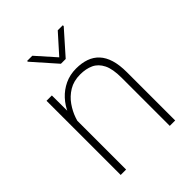

<svg xmlns="http://www.w3.org/2000/svg" viewBox="-209 -853 967 967"><g transform="rotate(-45 274.0 -369.5)"><path d="M119.6 -415.5V0H81.1V-528.3H119.1ZM112.3 -304.7 93.3 -327.1Q97.7 -369.1 114 -407.2Q130.4 -445.3 157.5 -474.6Q184.6 -503.9 220.9 -521Q257.3 -538.1 301.3 -538.1Q340.8 -538.1 372.1 -527.1Q403.3 -516.1 425 -492.7Q446.8 -469.2 458 -432.4Q469.2 -395.5 469.2 -342.8V0H430.7V-342.8Q430.7 -405.3 413.6 -439.7Q396.5 -474.1 366 -488.3Q335.4 -502.4 294.9 -502.4Q248 -502.4 214.1 -481.7Q180.2 -460.9 158.2 -429.4Q136.2 -397.9 124.8 -364.3Q113.3 -330.6 112.3 -304.7ZM190.9 -739.3 281.2 -637.7 372.1 -739.3H408.2V-732.9L298.3 -608.9H264.2L153.8 -733.9V-739.3Z"/></g></svg>

Font: Roboto ExtraLight
Style: Regular
Weight: 250
Designer: Christian Robertson
Foundry: Google
Version: Version 3.009; 2024